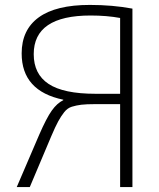

<svg xmlns="http://www.w3.org/2000/svg" viewBox="-20 -760 646 780"><path d="M468 -687Q414 -697 348 -697Q117 -697 117 -540Q117 -459 177.5 -419Q238 -379 368 -379H468ZM468 -337H368Q330 -337 310 -334.5Q290 -332 272 -326.5Q254 -321 241 -304.5Q228 -288 216.5 -267Q205 -246 188 -206L101 0H48L139 -212Q169 -281 190.5 -311Q212 -341 237 -353V-355Q68 -390 68 -543Q68 -639 137.5 -689.5Q207 -740 345 -740Q437 -740 518 -725V0H468Z"/></svg>

Font: M PLUS 1p Light
Style: Regular
Weight: 300
Version: Version 1.061